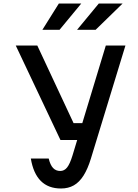

<svg xmlns="http://www.w3.org/2000/svg" viewBox="-20 -1060 790 1096"><path d="M193 -800 400 -357H508L472 -261H325L70 -800ZM584 -800H696L499 -155Q481 -96 457 -58Q433 -20 401.5 -2Q370 16 328 16Q256 16 213 -27Q170 -70 156 -155H258Q267 -118 283 -101Q299 -84 324 -84Q347 -84 363 -104Q379 -124 394 -173ZM222 -890 316 -1040H444L320 -890ZM420 -890 544 -1040H680L526 -890Z"/></svg>

Font: Martian Mono SemiExpanded
Style: Regular
Weight: 400
Width: 6
Monospace: yes
Designer: Roman Shamin
Foundry: Evil Martians
Version: Version 1.000